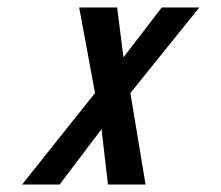

<svg xmlns="http://www.w3.org/2000/svg" viewBox="-20 -496 595 516"><path d="M270.2 0H371.2L330.4 -246L515.8 -476H414.8L311.8 -342L294.8 -476H192.8L235.4 -246L39.2 0H140.2L252.8 -149Z"/></svg>

Font: Din Kursivschrift
Style: Eng
Weight: 400
Version: Version 1.089